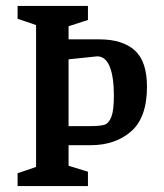

<svg xmlns="http://www.w3.org/2000/svg" viewBox="-20 -624 549 644"><path d="M473 -333Q473 -230 420 -183.5Q367 -137 284 -137H210V-68L275 -48V0H39V-43L101 -64V-540L39 -561V-604H275V-557L210 -536V-492H313Q391 -492 432 -455Q473 -418 473 -333ZM362 -303Q362 -366 348 -400.5Q334 -435 306 -435L210 -425V-201H283Q315 -201 330 -205.5Q345 -210 353.5 -232Q362 -254 362 -303Z"/></svg>

Font: Grenze Medium
Style: Regular
Weight: 500
Designer: Renata Polastri
Foundry: Omnibus-Type
Version: Version 1.002; ttfautohint (v1.8)